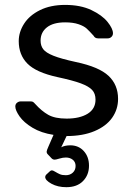

<svg xmlns="http://www.w3.org/2000/svg" viewBox="-20 -550 548 790"><path d="M43 -111.8Q43 -121.6 50 -127.2Q57.1 -132.8 64.9 -132.8H105Q111.8 -132.8 115.5 -130.9Q119.1 -128.9 125 -122.1Q150.9 -93.3 178.5 -77.6Q206.1 -62 253.9 -62Q308.1 -62 340.6 -82Q373 -102.1 373 -140.1Q373 -165 359.1 -179.9Q345.2 -194.8 312.5 -207Q279.8 -219.2 215.8 -232.9Q128.9 -252 93 -288.1Q57.1 -324.2 57.1 -380.9Q57.1 -418 79.1 -452.4Q101.1 -486.8 144.5 -508.3Q188 -529.8 248 -529.8Q311 -529.8 355.5 -508.8Q399.9 -487.8 422.4 -460Q444.8 -432.1 444.8 -413.1Q444.8 -404.3 438.5 -398.2Q432.1 -392.1 422.9 -392.1H383.8Q370.6 -392.1 365.2 -402.8Q348.1 -421.9 336.7 -432.4Q325.2 -442.9 303 -450.4Q280.8 -458 248 -458Q199.2 -458 173.1 -437.5Q147 -417 147 -382.8Q147 -361.8 158 -347.4Q168.9 -333 200 -320.6Q231 -308.1 292 -294.9Q387.2 -274.9 426.5 -238Q465.8 -201.2 465.8 -143.1Q465.8 -100.1 441.4 -65.4Q417 -30.8 368.9 -10.5Q320.8 9.8 253.9 9.8L231.9 56.2Q245.1 48.3 269 47.9Q303.2 47.9 324.7 71.5Q346.2 95.2 346.2 131.8Q346.2 169.9 321.5 195.1Q296.9 220.2 252.9 220.2Q217.8 220.2 191.9 206.1Q166 191.9 166 178.2Q166 173.3 169.9 168.9L185.1 154.8Q189 150.9 193.8 150.9Q197.8 150.9 207.8 157Q217.8 163.1 226.8 167Q235.8 170.9 251 170.9Q268.1 170.9 279.5 160.4Q291 149.9 291 132.8Q291 116.7 279.5 107.4Q268.1 98.1 251 98.1Q238.8 98.1 224.4 102.5Q210 106.9 205.1 106.9Q197.3 106.9 191.9 101.1L174.8 83Q171.9 79.1 171.9 74.2Q171.9 69.3 179.2 53.2L200.2 4.9Q149.4 -2.9 113.8 -24.4Q78.1 -45.9 60.5 -71Q43 -96.2 43 -111.8Z"/></svg>

Font: Rubik AZ
Style: Regular
Weight: 400
Designer: Hubert and Fischer
Foundry: Hubert & Fischer
Version: Version 2.000